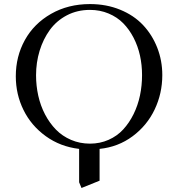

<svg xmlns="http://www.w3.org/2000/svg" viewBox="-20 -731 877 949"><path d="M58.1 -354Q58.1 -452.1 103 -533.2Q147.9 -614.3 232.4 -662.6Q316.9 -710.9 424.8 -710.9Q505.9 -710.9 573.7 -683.1Q641.6 -655.3 686.8 -607.4Q731.9 -559.6 757.1 -495.6Q782.2 -431.6 782.2 -359.9Q782.2 -269.5 744.6 -190.2Q707 -110.8 635.5 -57.6Q564 -4.4 472.2 4.9V162.1L382.8 198.2L371.1 169.9V4.9Q278.3 -5.9 206.3 -57.9Q134.3 -109.9 96.2 -187.3Q58.1 -264.6 58.1 -354ZM158.2 -358.9Q158.2 -307.1 169.2 -257.8Q180.2 -208.5 202.6 -165.5Q225.1 -122.6 256.6 -90.3Q288.1 -58.1 331.3 -39.6Q374.5 -21 424.8 -21Q474.1 -21 516.6 -39.8Q559.1 -58.6 589.1 -91.3Q619.1 -124 640.4 -167.2Q661.6 -210.4 671.9 -259.3Q682.1 -308.1 682.1 -359.9Q682.1 -409.7 671.9 -456.3Q661.6 -502.9 640.4 -544.2Q619.1 -585.4 589.1 -616Q559.1 -646.5 516.6 -664.3Q474.1 -682.1 424.8 -682.1Q361.8 -682.1 310.5 -655.3Q259.3 -628.4 226.3 -583Q193.4 -537.6 175.8 -480Q158.2 -422.4 158.2 -358.9Z"/></svg>

Font: Dihjauti S
Style: Bold
Weight: 700
Designer: T. Christopher White
Version: Version 3.0.0